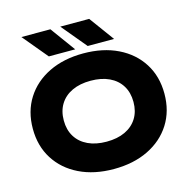

<svg xmlns="http://www.w3.org/2000/svg" viewBox="-136 -1106 1238 1256"><g transform="rotate(-15 482.5 -478.5)"><path d="M482.4 16.4Q349 16.4 248.7 -32.6Q148.4 -81.6 92.6 -169.7Q36.8 -257.8 36.8 -375Q36.8 -492.2 92.6 -580.3Q148.4 -668.4 248.7 -717.4Q349 -766.4 482.4 -766.4Q615.8 -766.4 716.1 -717.4Q816.4 -668.4 872.2 -580.3Q928 -492.2 928 -375Q928 -257.8 872.2 -169.7Q816.4 -81.6 716.1 -32.6Q615.8 16.4 482.4 16.4ZM482.4 -168.8Q555.4 -168.8 608.2 -193.7Q661 -218.6 689.7 -264.9Q718.4 -311.2 718.4 -375Q718.4 -438.8 689.7 -485.1Q661 -531.4 608.2 -556.3Q555.4 -581.2 482.4 -581.2Q409.8 -581.2 356.8 -556.3Q303.8 -531.4 275.1 -485.1Q246.4 -438.8 246.4 -375Q246.4 -311.2 275.1 -264.9Q303.8 -218.6 356.8 -193.7Q409.8 -168.8 482.4 -168.8ZM579 -974.4 702.4 -805.6H523.8L383.2 -974.4ZM316.2 -974.4 439.2 -805.6H260.6L120 -974.4Z"/></g></svg>

Font: Unbounded
Style: Regular
Weight: 400
Designer: Luke Prowse, Jean-Baptiste Morizot, Fátima Lázaro, Florian Runge
Foundry: NaN
Version: Version 1.701;gftools[0.9.28.dev5+ged2979d]